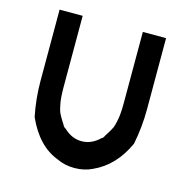

<svg xmlns="http://www.w3.org/2000/svg" viewBox="-101 -764 852 871"><g transform="rotate(15 325.0 -328.5)"><path d="M406.7 -8.3Q369.2 10 323.3 10Q277.5 10 240 -8.3Q144.2 -45 90 -166.7Q73.3 -248.3 73.3 -333.3V-666.7H181.7V-333.3Q181.7 -285 187.1 -255.4Q192.5 -225.8 199.2 -211.7Q205.8 -197.5 225.8 -166.7Q229.2 -157.5 240 -151.7Q277.5 -115.8 323.3 -115.8Q369.2 -115.8 406.7 -151.7Q416.7 -156.7 420 -166.7Q440 -197.5 446.7 -211.7Q453.3 -225.8 458.8 -255.4Q464.2 -285 464.2 -333.3V-666.7H573.3V-333.3Q573.3 -248.3 556.7 -166.7Q505 -52.5 406.7 -8.3Z"/></g></svg>

Font: 0xA000
Style: Bold
Weight: 700
Version: Version 0.1